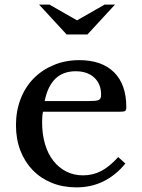

<svg xmlns="http://www.w3.org/2000/svg" viewBox="-20 -800 613 830"><path d="M522 -93Q437 10 311 10Q252 10 204 -9.5Q156 -29 121.5 -64.5Q87 -100 68 -149.5Q49 -199 49 -259Q49 -320 69 -372Q89 -424 125.5 -461Q162 -498 212.5 -519Q263 -540 323 -540Q420 -540 473 -487.5Q526 -435 526 -337Q526 -323 520.5 -320Q515 -317 495 -317H166Q164 -309 163 -297.5Q162 -286 162 -272Q162 -220 174.5 -177.5Q187 -135 210.5 -105Q234 -75 266.5 -58.5Q299 -42 339 -42Q381 -42 417 -60.5Q453 -79 491 -121ZM357 -363Q377 -363 389 -364Q401 -365 407 -368Q413 -371 415 -376.5Q417 -382 417 -391Q417 -437 387.5 -464.5Q358 -492 307 -492Q199 -492 173 -363ZM268 -651 149 -780H194L313 -712L432 -780H477L358 -651Z"/></svg>

Font: Libre Baskerville
Style: Regular
Weight: 400
Designer: Pablo Impallari, Rodrigo Fuenzalida
Foundry: Pablo Impallari, Rodrigo Fuenzalida
Version: Version 1.000; ttfautohint (v0.93) -l 8 -r 50 -G 200 -x 14 -